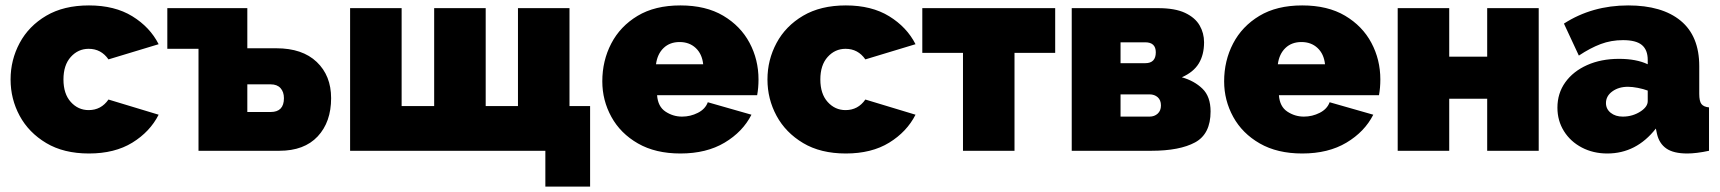

<svg xmlns="http://www.w3.org/2000/svg" viewBox="-20 -556 6343 708"><path d="M308 10Q215 10 150.5 -28.5Q86 -67 52.5 -129Q19 -191 19 -263Q19 -335 52.5 -397.5Q86 -460 150.5 -498Q215 -536 308 -536Q403 -536 468 -496Q533 -456 565 -393L380 -337Q353 -376 307 -376Q268 -376 241 -346Q214 -316 214 -263Q214 -210 241 -180Q268 -150 307 -150Q353 -150 380 -189L565 -133Q533 -70 468 -30Q403 10 308 10Z M712 0V-376H597V-526H892V-378H999Q1095 -378 1148 -327.5Q1201 -277 1201 -194Q1201 -106 1151.5 -53Q1102 0 1010 0ZM892 -143H978Q1027 -143 1027 -194Q1027 -217 1014.5 -231Q1002 -245 978 -245H892Z M1991 132V0H1271V-526H1461V-165H1581V-526H1771V-165H1890V-526H2080V-165H2156V132Z M2489 10Q2397 10 2332.5 -27Q2268 -64 2234.5 -125Q2201 -186 2201 -256Q2201 -332 2234 -395.5Q2267 -459 2331 -497.5Q2395 -536 2489 -536Q2583 -536 2647 -498Q2711 -460 2744 -398Q2777 -336 2777 -263Q2777 -232 2772 -205H2403Q2406 -163 2434 -144.5Q2462 -126 2495 -126Q2526 -126 2553.5 -140Q2581 -154 2590 -179L2751 -133Q2719 -70 2652 -30Q2585 10 2489 10ZM2399 -319H2573Q2569 -357 2545.5 -379Q2522 -401 2486 -401Q2450 -401 2427 -379Q2404 -357 2399 -319Z M3099 10Q3006 10 2941.5 -28.5Q2877 -67 2843.5 -129Q2810 -191 2810 -263Q2810 -335 2843.5 -397.5Q2877 -460 2941.5 -498Q3006 -536 3099 -536Q3194 -536 3259 -496Q3324 -456 3356 -393L3171 -337Q3144 -376 3098 -376Q3059 -376 3032 -346Q3005 -316 3005 -263Q3005 -210 3032 -180Q3059 -150 3098 -150Q3144 -150 3171 -189L3356 -133Q3324 -70 3259 -30Q3194 10 3099 10Z M3531 0V-361H3381V-526H3871V-361H3721V0Z M3932 0V-526H4250Q4313 -526 4350 -508.5Q4387 -491 4403.5 -462.5Q4420 -434 4420 -400Q4420 -354 4400.5 -322Q4381 -290 4338 -271Q4384 -258 4414 -229Q4444 -200 4444 -145Q4444 -62 4387 -31Q4330 0 4225 0ZM4112 -323H4203Q4242 -323 4242 -363Q4242 -400 4203 -400H4112ZM4112 -126H4219Q4237 -126 4249 -137Q4261 -148 4261 -167Q4261 -187 4249 -197.5Q4237 -208 4219 -208H4112Z M4782 10Q4690 10 4625.5 -27Q4561 -64 4527.5 -125Q4494 -186 4494 -256Q4494 -332 4527 -395.5Q4560 -459 4624 -497.5Q4688 -536 4782 -536Q4876 -536 4940 -498Q5004 -460 5037 -398Q5070 -336 5070 -263Q5070 -232 5065 -205H4696Q4699 -163 4727 -144.5Q4755 -126 4788 -126Q4819 -126 4846.5 -140Q4874 -154 4883 -179L5044 -133Q5012 -70 4945 -30Q4878 10 4782 10ZM4692 -319H4866Q4862 -357 4838.5 -379Q4815 -401 4779 -401Q4743 -401 4720 -379Q4697 -357 4692 -319Z M5134 0V-526H5324V-347H5464V-526H5654V0H5464V-192H5324V0Z M5723 -159Q5723 -212 5752 -252.5Q5781 -293 5832.5 -316Q5884 -339 5950 -339Q6014 -339 6056 -319V-335Q6056 -372 6034.5 -390Q6013 -408 5965 -408Q5921 -408 5882.5 -393.5Q5844 -379 5802 -351L5747 -469Q5851 -536 5984 -536Q6109 -536 6177.5 -479.5Q6246 -423 6246 -312V-210Q6246 -183 6254 -172.5Q6262 -162 6282 -160V0Q6259 5 6238.5 7.5Q6218 10 6202 10Q6151 10 6124.5 -8.5Q6098 -27 6090 -63L6086 -82Q6014 10 5907 10Q5855 10 5813 -12Q5771 -34 5747 -72.5Q5723 -111 5723 -159ZM6031 -146Q6056 -163 6056 -183V-222Q6040 -228 6019.5 -232Q5999 -236 5983 -236Q5949 -236 5925.5 -219Q5902 -202 5902 -176Q5902 -154 5919.5 -140Q5937 -126 5964 -126Q6001 -126 6031 -146Z"/></svg>

Font: Raleway Black
Style: Regular
Weight: 900
Designer: Matt McInerney, Pablo Impallari, Rodrigo Fuenzalida
Foundry: Matt McInerney, Pablo Impallari, Rodrigo Fuenzalida
Version: Version 4.026